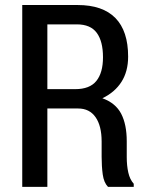

<svg xmlns="http://www.w3.org/2000/svg" viewBox="-20 -730 581 750"><path d="M165 -306.2V0H66.9V-710.4H283.2Q380.9 -710.4 430.7 -659.7Q480.5 -608.9 480.5 -508.8Q480.5 -451.2 454.6 -410.4Q428.7 -369.6 379.9 -346.2Q431.6 -327.6 453.4 -285.6Q475.1 -243.7 475.1 -178.2V-116.2Q475.1 -83 481.2 -55.9Q487.3 -28.8 502.4 -12.2V0H401.9Q385.7 -16.6 381.3 -48.6Q377 -80.6 377 -117.2V-177.2Q377 -238.3 353.3 -272.2Q329.6 -306.2 285.2 -306.2ZM165 -381.8H273.9Q330.6 -381.8 356.4 -413.8Q382.3 -445.8 382.3 -506.3Q382.3 -568.8 357.9 -601.8Q333.5 -634.8 280.3 -634.8H165Z"/></svg>

Font: Franco
Style: Regular
Weight: 400
Designer: Google
Version: Version 1.200311; 2013